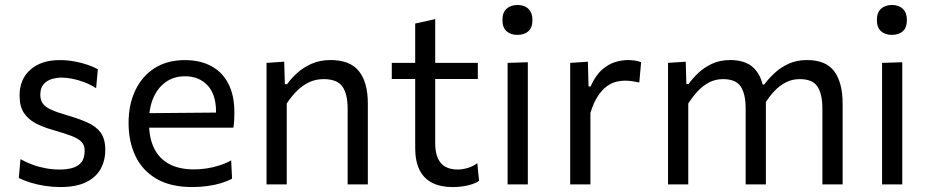

<svg xmlns="http://www.w3.org/2000/svg" viewBox="-20 -753 3792 784"><path d="M226 10.8Q194.9 10.8 163.8 6Q132.7 1.2 105.2 -7.2Q77.6 -15.6 56.8 -26.2L63.6 -103.3Q86.3 -90.3 112.6 -80.6Q138.8 -71 167.1 -65.8Q195.4 -60.7 224.2 -60.7Q251.7 -60.7 274.9 -66.9Q298 -73.1 311.9 -89.8Q325.7 -106.5 325.7 -138.4Q325.7 -159.4 313.6 -172.9Q301.5 -186.4 273.3 -197.4Q245.2 -208.4 196.9 -222.1Q157.5 -233.1 126.5 -249.1Q95.6 -265.2 77.7 -292Q59.9 -318.8 59.9 -362.4Q59.9 -429.9 104.3 -468.7Q148.7 -507.6 223.6 -507.6Q254.4 -507.6 283.4 -502.3Q312.4 -497.1 337.1 -488.6Q361.7 -480.2 379.5 -470.4L372.5 -392.9Q348.5 -408.2 322.9 -417.8Q297.3 -427.3 273.8 -431.7Q250.4 -436.1 232.6 -436.1Q212.1 -436.1 191.9 -430.3Q171.6 -424.5 158.1 -409.2Q144.6 -393.9 144.6 -365.6Q144.6 -345.2 154.1 -331.2Q163.6 -317.2 187 -306.1Q210.4 -294.9 252.1 -282.9Q301.4 -268.6 336.8 -252.9Q372.2 -237.2 391.1 -211.5Q409.9 -185.8 409.9 -140.8Q409.9 -97.5 390.9 -63.2Q371.9 -28.9 331.5 -9.1Q291 10.8 226 10.8Z M765.2 10.8Q676.2 10.8 618.6 -23.1Q561 -57 533 -116.1Q505 -175.1 505 -251Q505 -326 532.5 -384Q559.9 -442 611.4 -474.8Q662.8 -507.6 734.6 -507.6Q797.3 -507.6 842.7 -483.1Q888.1 -458.7 912.5 -411.2Q937 -363.8 937 -294.6Q937 -276.1 936.2 -261.3Q935.5 -246.4 933 -231.6L860.5 -268.2Q861.5 -275.8 861.8 -283.1Q862.1 -290.5 862.1 -297.4Q862.1 -368.1 827.1 -404.8Q792.1 -441.5 735.6 -441.5Q690.1 -441.5 657.2 -418.2Q624.3 -395 606.5 -354.1Q588.6 -313.2 588.6 -260.6V-249Q588.6 -191.1 608.6 -149Q628.5 -106.9 669.3 -84.1Q710.2 -61.3 773 -61.3Q796.5 -61.3 822.6 -65.1Q848.8 -69 874.7 -77.1Q900.7 -85.2 924 -98.1L927.6 -23.4Q908.6 -13.1 883.5 -5.4Q858.4 2.3 828.3 6.5Q798.3 10.8 765.2 10.8ZM539.6 -231.6V-290.5L882.3 -293.5L933 -274.4V-231.6Z M1068.3 0Q1068.3 -55.3 1068.3 -106.4Q1068.3 -157.6 1068.3 -218.8V-268.8Q1068.3 -324 1068.3 -381.4Q1068.3 -438.9 1068.3 -496.2L1140.5 -501.1L1143.2 -409.2H1152.2Q1168.1 -431.7 1193 -454.5Q1217.9 -477.3 1252 -492.5Q1286.2 -507.8 1330 -507.8Q1409.2 -507.8 1445.6 -462.4Q1482 -417 1482 -330.4Q1482 -298 1482 -273Q1482 -248.1 1482 -218.8Q1482 -159.8 1482 -107.5Q1482 -55.3 1482 0H1399.5Q1399.5 -55.3 1399.5 -107.1Q1399.5 -159 1399.5 -215.3V-309.3Q1399.5 -368.9 1378.3 -399.4Q1357.2 -429.9 1301.4 -429.9Q1267.8 -429.9 1240.5 -416.4Q1213.1 -402.9 1190.9 -380.3Q1168.7 -357.7 1150.9 -330.2V-215.3Q1150.9 -156.8 1150.9 -106Q1150.9 -55.3 1150.9 0Z M1829.3 10.9Q1779.8 10.9 1745.4 -6.2Q1711 -23.4 1693.2 -58.8Q1675.4 -94.2 1675.4 -149.1Q1675.4 -192.6 1675.4 -235.4Q1675.4 -278.2 1675.4 -319.3Q1675.4 -360.3 1675.4 -398.7Q1675.4 -437 1675.4 -471.8Q1675.4 -522.8 1675.4 -566.5Q1675.4 -610.2 1675.4 -657L1757.1 -674.9Q1757.1 -637.8 1757.1 -606.4Q1757.1 -575 1757.1 -543Q1757.1 -510.9 1757.1 -471.8V-168.7Q1757.1 -114.8 1779.7 -87.8Q1802.3 -60.8 1849.4 -60.8Q1868.2 -60.8 1890 -67.2Q1911.8 -73.7 1929.1 -86.9L1936.2 -14.5Q1925.8 -7.1 1909 -1.3Q1892.2 4.5 1871.6 7.7Q1851.1 10.9 1829.3 10.9ZM1579.8 -430.5V-496.2H1931.1V-430.5Q1881.1 -430.5 1830.2 -430.5Q1779.3 -430.5 1731.3 -430.5H1697.6Z M2052.7 0Q2052.7 -55.3 2052.7 -106.4Q2052.7 -157.6 2052.7 -218.8V-268.8Q2052.7 -313.3 2052.7 -351.1Q2052.7 -389 2052.7 -424.2Q2052.7 -459.5 2052.7 -496.2L2135.3 -498.9Q2135.3 -462.1 2135.3 -426.4Q2135.3 -390.7 2135.3 -352.4Q2135.3 -314.1 2135.3 -268.8V-218.8Q2135.3 -157.6 2135.3 -106.4Q2135.3 -55.3 2135.3 0ZM2092.4 -610.6Q2065.4 -610.6 2048.5 -625.5Q2031.6 -640.4 2031.6 -671.7Q2031.6 -701.9 2048.5 -717.3Q2065.4 -732.7 2093.4 -732.7Q2121.3 -732.7 2137.7 -716.7Q2154.2 -700.8 2154.2 -671.7Q2154.2 -640.4 2137.7 -625.5Q2121.1 -610.6 2092.4 -610.6Z M2308.3 0Q2308.3 -55.3 2308.3 -106.4Q2308.3 -157.6 2308.3 -218.8V-268.8Q2308.3 -324 2308.3 -381.4Q2308.3 -438.9 2308.3 -496.2L2380.5 -501.1L2383.2 -399.8H2391.5Q2411.8 -445.3 2438.6 -468.6Q2465.4 -491.9 2493 -499.9Q2520.6 -507.8 2543.6 -507.8Q2557.5 -507.8 2571.5 -505.8Q2585.4 -503.8 2597.9 -499.3L2590.5 -416.3Q2574.2 -419.6 2560.8 -421.6Q2547.4 -423.6 2529.8 -423.6Q2515.6 -423.6 2497.2 -419.4Q2478.8 -415.2 2459.6 -401.9Q2440.3 -388.7 2422.5 -362.4Q2404.7 -336.2 2390.9 -292.4V-215.3Q2390.9 -156.8 2390.9 -106Q2390.9 -55.3 2390.9 0Z M2707.8 0Q2707.8 -55.3 2707.8 -106.4Q2707.8 -157.6 2707.8 -218.8V-268.8Q2707.8 -324 2707.8 -381.4Q2707.8 -438.9 2707.8 -496.2L2780 -501.1L2782.7 -409.9H2791.7Q2807.2 -432.1 2831 -454.7Q2854.7 -477.3 2887.2 -492.5Q2919.7 -507.8 2961.4 -507.8Q3022.7 -507.8 3055.4 -477.6Q3088.1 -447.4 3097.9 -390.9L3103 -388Q3105.2 -374.7 3106.3 -360.5Q3107.4 -346.2 3107.4 -330.4Q3107.4 -298 3107.4 -273Q3107.4 -248.1 3107.4 -218.8Q3107.4 -159.8 3107.4 -107.5Q3107.4 -55.3 3107.4 0H3024.8Q3024.8 -55.3 3024.8 -107.1Q3024.8 -159 3024.8 -215.3V-309.3Q3024.8 -368.9 3004.8 -399.4Q2984.8 -429.9 2932.3 -429.9Q2900.7 -429.9 2874.9 -416.2Q2849.1 -402.5 2828.2 -379.7Q2807.4 -357 2790.4 -330.2V-215.3Q2790.4 -156.8 2790.4 -106Q2790.4 -55.3 2790.4 0ZM3338.1 0Q3338.1 -55.3 3338.1 -107.1Q3338.1 -159 3338.1 -215.3V-309.3Q3338.1 -368.9 3318.1 -399.4Q3298.1 -429.9 3245.7 -429.9Q3214.1 -429.9 3188.2 -416.4Q3162.4 -402.9 3141.3 -380.3Q3120.2 -357.7 3103.5 -330.2L3091.5 -407.8H3100.5Q3117.6 -431 3142.2 -454.1Q3166.8 -477.3 3199.8 -492.5Q3232.9 -507.8 3275.1 -507.8Q3353 -507.8 3386.9 -461.3Q3420.7 -414.8 3420.7 -330.4Q3420.7 -298 3420.7 -273Q3420.7 -248.1 3420.7 -218.8Q3420.7 -159.8 3420.7 -107.5Q3420.7 -55.3 3420.7 0Z M3581.7 0Q3581.7 -55.3 3581.7 -106.4Q3581.7 -157.6 3581.7 -218.8V-268.8Q3581.7 -313.3 3581.7 -351.1Q3581.7 -389 3581.7 -424.2Q3581.7 -459.5 3581.7 -496.2L3664.3 -498.9Q3664.3 -462.1 3664.3 -426.4Q3664.3 -390.7 3664.3 -352.4Q3664.3 -314.1 3664.3 -268.8V-218.8Q3664.3 -157.6 3664.3 -106.4Q3664.3 -55.3 3664.3 0ZM3621.4 -610.6Q3594.4 -610.6 3577.5 -625.5Q3560.6 -640.4 3560.6 -671.7Q3560.6 -701.9 3577.5 -717.3Q3594.4 -732.7 3622.4 -732.7Q3650.3 -732.7 3666.7 -716.7Q3683.2 -700.8 3683.2 -671.7Q3683.2 -640.4 3666.7 -625.5Q3650.1 -610.6 3621.4 -610.6Z"/></svg>

Font: Commissioner Thin
Style: Regular
Weight: 100
Designer: Kostas Bartsokas
Foundry: Kostas Bartsokas
Version: Version 1.001;gftools[0.9.23]